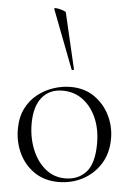

<svg xmlns="http://www.w3.org/2000/svg" viewBox="-53 -772 583 826"><g transform="rotate(5 238.5 -359.0)"><path d="M230 13Q171 13 127.5 -16Q84 -45 60.5 -93.5Q37 -142 37 -198Q37 -250 56 -288Q75 -326 106.5 -350.5Q138 -375 175 -387Q212 -399 248 -399Q308 -399 351 -369Q394 -339 417 -292Q440 -245 440 -193Q440 -129 411 -83Q382 -37 334.5 -12Q287 13 230 13ZM258 -5Q314 -5 348 -42.5Q382 -80 382 -167Q382 -228 361 -276Q340 -324 302.5 -352Q265 -380 215 -380Q158 -380 126 -340.5Q94 -301 94 -227Q94 -168 114.5 -117Q135 -66 172 -35.5Q209 -5 258 -5ZM148 -727Q147 -731 154 -731Q161 -731 171.5 -728.5Q182 -726 190.5 -722.5Q199 -719 199 -716L255 -476Q257 -474 251.5 -472.5Q246 -471 245 -474Z"/></g></svg>

Font: Cormorant Infant Light Light
Style: Regular
Weight: 300
Version: Version 4.001